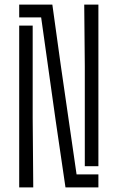

<svg xmlns="http://www.w3.org/2000/svg" viewBox="-20 -820 515 840"><path d="M266.5 0 223.5 -293 160 -744H64V-800H209L245.5 -537L315 -57H410.5V0ZM64 0V-708H123V-304L125.5 0ZM351 -93V-531L348.5 -800H410.5V-93Z"/></svg>

Font: Big Shoulders Stencil Text Thin Light
Style: Regular
Weight: 300
Version: Version 2.001